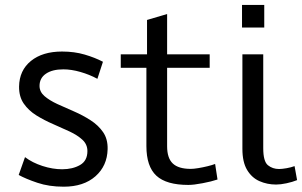

<svg xmlns="http://www.w3.org/2000/svg" viewBox="-20 -728 1196 760"><path d="M232 11Q174 11 128 -4.5Q82 -20 54 -35.5L79 -106Q108 -84 148.2 -71Q188.5 -58 226 -58Q267.5 -58 296.8 -74.8Q326 -91.5 326 -130Q326 -156.5 306.2 -174.8Q286.5 -193 255.5 -207.5Q224.5 -222 189.8 -237Q155 -252 124 -271.2Q93 -290.5 74 -318Q55 -345.5 55.5 -385.5Q56.5 -449.5 102.5 -486.8Q148.5 -524 225.5 -524Q274.5 -524 315.2 -512Q356 -500 387.5 -483.5L365.5 -416Q334 -433 298.2 -443.2Q262.5 -453.5 230.5 -453.5Q187 -453.5 161.8 -436.2Q136.5 -419 136.5 -388Q136.5 -364.5 156.2 -347.5Q176 -330.5 207 -316.2Q238 -302 272.8 -287Q307.5 -272 338.2 -252.2Q369 -232.5 388 -205Q407 -177.5 406 -137.5Q404.5 -71.5 357.8 -30.2Q311 11 232 11Z M725.5 4Q638.5 4 599 -32.5Q559.5 -69 559.5 -150V-459.5H458V-513H562V-649L641.5 -672.5V-513H810V-459.5H641.5V-149Q641.5 -102 664 -80.8Q686.5 -59.5 735 -59.5Q746.5 -59.5 764.8 -62.5Q783 -65.5 801.5 -70Q820 -74.5 831.5 -79L841 -17.5Q817.5 -9.5 782.2 -2.8Q747 4 725.5 4Z M1073 2.5Q1037.5 2.5 1007 -11Q976.5 -24.5 958 -55.5Q939.5 -86.5 939.5 -139V-513H1022V-141.5Q1022 -89 1040.5 -74Q1059 -59 1084.5 -59Q1096 -59 1114.5 -62.2Q1133 -65.5 1146 -70.5L1156 -15Q1137.5 -7.5 1114 -2.5Q1090.5 2.5 1073 2.5ZM938 -619V-708.5H1026V-619Z"/></svg>

Font: Mooli
Style: Regular
Weight: 400
Designer: Vernon Adams
Foundry: Vernon Adams
Version: Version 1.000; ttfautohint (v1.8.4.7-5d5b);gftools[0.9.33]